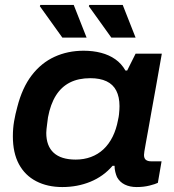

<svg xmlns="http://www.w3.org/2000/svg" viewBox="-20 -744 703 776"><path d="M232 12Q172 12 126.5 -11.5Q81 -35 56.5 -80.5Q32 -126 32 -193Q32 -225 37 -254Q42 -283 50 -312Q70 -390 108.5 -440Q147 -490 200.5 -514.5Q254 -539 318 -539Q356 -539 388.5 -530.5Q421 -522 446 -504.5Q471 -487 487 -459H494L528 -527H634L611 -397Q601 -341 593 -297.5Q585 -254 579.5 -221.5Q574 -189 569.5 -166.5Q565 -144 563.5 -132Q562 -120 562 -118Q562 -104 569.5 -98Q577 -92 591 -92H633L618 -5Q608 0 584.5 6Q561 12 532 12Q505 12 484.5 2Q464 -8 453 -28Q449 -37 446 -49Q443 -61 443 -74H435Q398 -31 345.5 -9.5Q293 12 232 12ZM286 -99Q319 -99 347.5 -109.5Q376 -120 398 -140.5Q420 -161 435 -191Q450 -221 457 -259Q460 -272 461 -282Q462 -292 462.5 -300.5Q463 -309 463 -315Q463 -352 450 -377.5Q437 -403 410.5 -415.5Q384 -428 345 -428Q297 -428 262.5 -410.5Q228 -393 206 -358Q184 -323 174 -270Q172 -255 170.5 -243Q169 -231 168 -222.5Q167 -214 167 -207Q167 -154 197 -126.5Q227 -99 286 -99ZM430 -592 339 -719 341 -724H476L528 -592ZM232 -592 141 -719 143 -724H278L330 -592Z"/></svg>

Font: Archivo SemiExpanded SemiBold
Style: Italic
Weight: 600
Width: 6
Italic angle: -10°
Designer: Hector Gatti
Foundry: Omnibus-Type
Version: Version 2.001